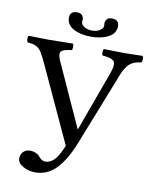

<svg xmlns="http://www.w3.org/2000/svg" viewBox="-91 -873 769 963"><g transform="rotate(10 294.0 -391.5)"><path d="M368.2 -762.2Q368.2 -765.1 367.7 -769.8Q367.2 -774.4 367.2 -774.9Q367.2 -787.6 375.5 -796.4Q383.8 -805.2 399.9 -805.2Q437 -805.2 437 -772Q437 -735.4 401.1 -716.1Q365.2 -696.8 312 -696.8Q258.8 -696.8 222.9 -716.1Q187 -735.4 187 -772Q187 -805.2 224.1 -805.2Q240.2 -805.2 248.5 -796.4Q256.8 -787.6 256.8 -774.9Q256.8 -774.4 256.3 -769.8Q255.9 -765.1 255.9 -762.2Q255.9 -749 272 -738.5Q288.1 -728 312 -728Q335.9 -728 352.1 -738.5Q368.2 -749 368.2 -762.2ZM104.5 -522.9Q95.2 -543 89.6 -554Q84 -564.9 76.9 -576.4Q69.8 -587.9 64 -593.3Q58.1 -598.6 49.1 -603.5Q40 -608.4 29.8 -610.4Q19.5 -612.3 4.9 -613.8Q0.5 -618.2 0 -630.4Q-0.5 -642.6 3.9 -647Q97.7 -645 107.9 -645Q135.3 -645 229 -647Q233.4 -642.6 233.4 -630.4Q233.4 -618.2 229 -613.8Q180.2 -608.9 173.6 -592.8Q167 -576.7 188.5 -534.2L327.1 -229H329.1L438 -527.8Q444.8 -546.9 447.5 -558.1Q450.2 -569.3 450 -580.6Q449.7 -591.8 443.1 -597.9Q436.5 -604 422.9 -608.2Q409.2 -612.3 387.2 -613.8Q382.8 -618.2 382.8 -630.4Q382.8 -642.6 387.2 -647Q481 -645 496.1 -645Q503.9 -645 584 -647Q588.4 -642.6 588.4 -630.4Q588.4 -618.2 584 -613.8Q560.1 -610.8 543.5 -603.3Q526.9 -595.7 515.6 -581.5Q504.4 -567.4 498.3 -555.2Q492.2 -543 483.9 -521L341.8 -161.1Q306.6 -72.3 262.2 -25.4Q217.3 22 153.8 22Q120.6 22 92.3 5.9Q64 -10.3 64 -33.2Q64 -54.2 77.4 -67.6Q90.8 -81.1 112.8 -81.1Q124.5 -81.1 138.4 -75.9Q152.3 -70.8 159.2 -62Q176.3 -40 194.8 -40Q220.2 -40 240.7 -61Q261.2 -82 283.2 -136.2Z"/></g></svg>

Font: Linux Libertine Display G
Style: Regular
Weight: 400
Designer: Philipp H. Poll
Foundry: Philipp H. Poll
Version: Version 5.0.9